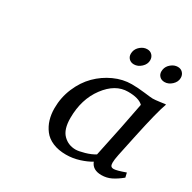

<svg xmlns="http://www.w3.org/2000/svg" viewBox="-143 -765 920 919"><g transform="rotate(30 317.0 -306.0)"><path d="M438 -439.9Q470.7 -439.9 509.8 -435.1Q548.8 -430.2 557.1 -430.2Q570.3 -430.2 596.2 -433.8Q622.1 -437.5 626 -438L627 -435.1Q608.9 -387.2 576.2 -233.9L550.8 -113.8Q544.9 -85.4 544.9 -68.8Q544.9 -56.2 549.3 -50.5Q553.7 -44.9 564.9 -44.9Q580.1 -44.9 627.9 -62L633.8 -37.1Q606.4 -14.6 581.5 -2.4Q556.6 9.8 527.8 9.8Q479 9.8 464.8 -27.8Q440.4 -12.7 404.8 -1.5Q369.1 9.8 332 9.8Q290 9.8 258.5 -3.7Q227.1 -17.1 209 -41Q190.9 -64.9 182.4 -93.5Q173.8 -122.1 173.8 -155.8Q173.8 -214.8 196.5 -268.6Q219.2 -322.3 256.3 -359.4Q293.5 -396.5 341.1 -418.2Q388.7 -439.9 438 -439.9ZM439.9 -399.9Q370.1 -399.9 316.7 -328.4Q263.2 -256.8 263.2 -152.8Q263.2 -90.3 291.3 -62.3Q319.3 -34.2 359.9 -34.2Q376.5 -34.2 408.2 -43.2Q439.9 -52.2 460.9 -65.9L496.1 -233.9L523.9 -376Q500 -399.9 439.9 -399.9ZM360.8 -574.2Q364.3 -593.8 381.3 -607.9Q398.4 -622.1 418 -622.1Q435.1 -622.1 445.6 -610.8Q456.1 -599.6 456.1 -583Q456.1 -561 437.7 -543.9Q419.4 -526.9 397.9 -526.9Q380.9 -526.9 370.4 -537.4Q359.9 -547.9 359.9 -564Q359.9 -570.3 360.8 -574.2ZM529.8 -574.2Q533.2 -593.8 550.3 -607.9Q567.4 -622.1 586.9 -622.1Q604 -622.1 614.5 -610.8Q625 -599.6 625 -583Q625 -561 606.7 -543.9Q588.4 -526.9 566.9 -526.9Q549.8 -526.9 539.3 -537.4Q528.8 -547.9 528.8 -564Q528.8 -570.3 529.8 -574.2Z"/></g></svg>

Font: Linear Smooth
Style: Italic
Weight: 400
Designer: Philipp H. Poll, Flanker
Foundry: Philipp H. Poll, reworked by Flanker
Version: Version 1.061 | FøM Fix